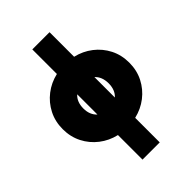

<svg xmlns="http://www.w3.org/2000/svg" viewBox="-270 -831 1155 1155"><g transform="rotate(-45 307.5 -254.0)"><path d="M24.4 -253.9Q24.4 -319.3 51.8 -372.8Q79.1 -426.3 126.5 -462.9Q173.8 -499.5 234.4 -513.7V-722.7H380.9V-513.7Q441.4 -499.5 488.8 -462.9Q536.1 -426.3 563.5 -372.8Q590.8 -319.3 590.8 -253.9Q590.8 -188.5 563.5 -135Q536.1 -81.5 488.8 -44.9Q441.4 -8.3 380.9 5.9V214.8H234.4V5.9Q173.8 -8.3 126.5 -44.9Q79.1 -81.5 51.8 -135Q24.4 -188.5 24.4 -253.9ZM415 -253.9Q415 -309.6 380.9 -340.8V-167Q415 -197.8 415 -253.9ZM200.2 -253.9Q200.2 -200.2 234.4 -168.5V-340.8Q200.2 -310.1 200.2 -253.9Z"/></g></svg>

Font: Giphurs Black
Style: Regular
Weight: 900
Version: Version 0.920; ttfautohint (v1.8.4.7-5d5b)